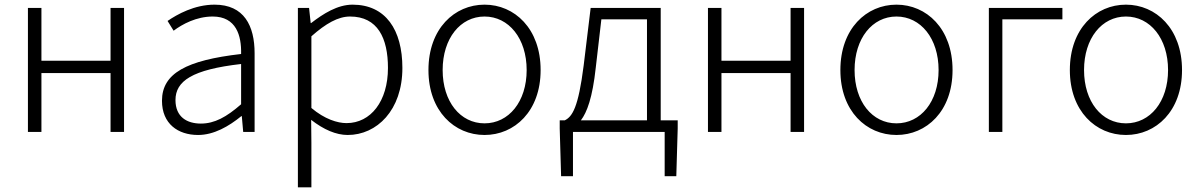

<svg xmlns="http://www.w3.org/2000/svg" viewBox="-20 -567 5155 825"><path d="M100 0H158V-253H455V0H513V-533H455V-306H158V-533H100Z M831 13C899 13 963 -24 1017 -68H1019L1025 0H1074V-338C1074 -456 1029 -547 902 -547C815 -547 741 -505 700 -477L726 -435C763 -463 824 -496 894 -496C995 -496 1018 -414 1016 -335C781 -308 676 -252 676 -134C676 -35 745 13 831 13ZM843 -36C784 -36 734 -64 734 -137C734 -219 806 -268 1016 -292V-119C953 -64 902 -36 843 -36Z M1260 238H1318V46L1317 -52C1371 -10 1424 13 1474 13C1599 13 1709 -93 1709 -275C1709 -439 1637 -547 1495 -547C1430 -547 1369 -508 1317 -468H1315L1308 -533H1260ZM1469 -38C1430 -38 1375 -55 1318 -103V-411C1380 -466 1433 -496 1484 -496C1603 -496 1647 -403 1647 -275C1647 -132 1573 -38 1469 -38Z M2062 13C2191 13 2303 -89 2303 -266C2303 -444 2191 -547 2062 -547C1933 -547 1821 -444 1821 -266C1821 -89 1933 13 2062 13ZM2062 -37C1958 -37 1882 -130 1882 -266C1882 -402 1958 -496 2062 -496C2166 -496 2243 -402 2243 -266C2243 -130 2166 -37 2062 -37Z M2476 -50C2502 -84 2526 -147 2540 -277L2564 -484H2760V-50ZM2819 -50V-533H2518L2488 -286C2465 -104 2439 -66 2407 -50H2385V-15L2391 190H2442V0H2836V190H2886L2892 -15V-50Z M3022 0H3080V-253H3377V0H3435V-533H3377V-306H3080V-533H3022Z M3832 13C3961 13 4073 -89 4073 -266C4073 -444 3961 -547 3832 -547C3703 -547 3591 -444 3591 -266C3591 -89 3703 13 3832 13ZM3832 -37C3728 -37 3652 -130 3652 -266C3652 -402 3728 -496 3832 -496C3936 -496 4013 -402 4013 -266C4013 -130 3936 -37 3832 -37Z M4229 0H4287V-484H4545V-533H4229Z M4818 13C4947 13 5059 -89 5059 -266C5059 -444 4947 -547 4818 -547C4689 -547 4577 -444 4577 -266C4577 -89 4689 13 4818 13ZM4818 -37C4714 -37 4638 -130 4638 -266C4638 -402 4714 -496 4818 -496C4922 -496 4999 -402 4999 -266C4999 -130 4922 -37 4818 -37Z"/></svg>

Font: Noto Sans Japanese Light
Style: Regular
Weight: 300
Designer: Ryoko NISHIZUKA (kana & ideographs); Paul D. Hunt (Latin, Greek & Cyrillic); Wenlong ZHANG (bopomofo); Sandoll Communica
Foundry: Adobe Systems Incorporated
Version: Version 1.000;PS 1;hotconv 1.0.78;makeotf.lib2.5.61930